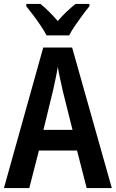

<svg xmlns="http://www.w3.org/2000/svg" viewBox="-20 -957 589 977"><path d="M421 0 372 -191H178L129 0H0L200 -715H347L549 0ZM299 -496Q293 -524 285.5 -558Q278 -592 274 -617Q270 -591 263 -557.5Q256 -524 250 -497L201 -296H349ZM217 -777Q206 -798 188 -825Q170 -852 150 -878.5Q130 -905 114 -925V-937H186Q228 -903 274 -850Q298 -878 319.5 -898Q341 -918 364 -937H435V-925Q419 -906 399.5 -879.5Q380 -853 361.5 -826Q343 -799 332 -777Z"/></svg>

Font: Noto Sans Condensed SemiBold
Style: Regular
Weight: 600
Width: 3
Designer: Monotype Design Team
Foundry: Monotype Imaging Inc.
Version: Version 2.013; ttfautohint (v1.8.4.7-5d5b)